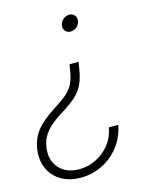

<svg xmlns="http://www.w3.org/2000/svg" viewBox="-114 -626 699 888"><g transform="rotate(-15 235.0 -182.0)"><path d="M290 -331.1 284.2 -296.4Q276.9 -252 262.2 -222.9Q247.6 -193.8 221.7 -171.4Q195.8 -148.9 156.2 -124.5Q104.5 -93.3 77.6 -62Q50.8 -30.8 44.4 9.3Q34.2 71.8 68.6 110.8Q103 149.9 165.5 149.9Q207 149.9 245.6 131.1Q284.2 112.3 311.3 78.1Q338.4 43.9 346.7 -2H391.6Q381.3 54.2 348.1 97.4Q314.9 140.6 266.6 165Q218.3 189.5 162.6 189.5Q107.4 189.5 67.9 165.5Q28.3 141.6 10.5 100.3Q-7.3 59.1 1 6.3Q9.3 -43.5 40 -80.6Q70.8 -117.7 131.3 -154.8Q168 -178.2 189.9 -197.3Q211.9 -216.3 223.4 -239.3Q234.9 -262.2 240.7 -296.4L246.6 -331.1ZM304.2 -552.7Q319.8 -552.7 329.3 -541.5Q338.9 -530.3 335.9 -514.2Q333.5 -498 320.3 -486.8Q307.1 -475.6 291 -475.6Q274.9 -475.6 265.6 -486.8Q256.3 -498 258.8 -514.2Q261.7 -530.3 274.9 -541.5Q288.1 -552.7 304.2 -552.7Z"/></g></svg>

Font: Inter Tight ExtraLight
Style: Italic
Weight: 250
Italic angle: -9.39999°
Designer: Rasmus Andersson
Foundry: rsms
Version: Version 3.004